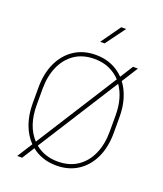

<svg xmlns="http://www.w3.org/2000/svg" viewBox="-172 -1046 1010 1193"><g transform="rotate(20 333.0 -449.5)"><path d="M601.1 -408.7V-302.2Q601.1 -209.5 568.4 -139.2Q535.6 -68.8 475.3 -29.5Q415 9.8 333.5 9.8Q285.2 9.8 244.1 -4.4Q203.1 -18.6 170.4 -44.9L118.7 36.6H86.4L149.9 -63.5Q109.4 -105 87.2 -166Q64.9 -227.1 64.9 -302.2V-408.7Q64.9 -501.5 97.9 -571.8Q130.9 -642.1 190.9 -681.4Q251 -720.7 332.5 -720.7Q390.1 -720.7 437.3 -700.7Q484.4 -680.7 519 -644.5L573.2 -730H605.5L537.6 -622.6Q567.9 -582.5 584.5 -528.1Q601.1 -473.6 601.1 -408.7ZM91.8 -302.2Q91.8 -164.6 164.6 -86.4L504.9 -622.1Q473.6 -656.2 430.4 -675.3Q387.2 -694.3 332.5 -694.3Q256.3 -694.3 202.6 -658Q148.9 -621.6 120.4 -557.4Q91.8 -493.2 91.8 -409.7ZM574.7 -302.2V-409.7Q574.7 -523.9 522.5 -599.1L184.6 -67.4Q213.9 -43 251.2 -29.8Q288.6 -16.6 333.5 -16.6Q410.2 -16.6 464.1 -53.2Q518.1 -89.8 546.4 -154.3Q574.7 -218.8 574.7 -302.2ZM328.1 -806.2 420.4 -936H452.6L357.4 -806.2Z"/></g></svg>

Font: Vazirmatn RD Thin
Style: Regular
Weight: 100
Designer: Saber Rastikerdar
Foundry: Saber Rastikerdar
Version: Version 32.102